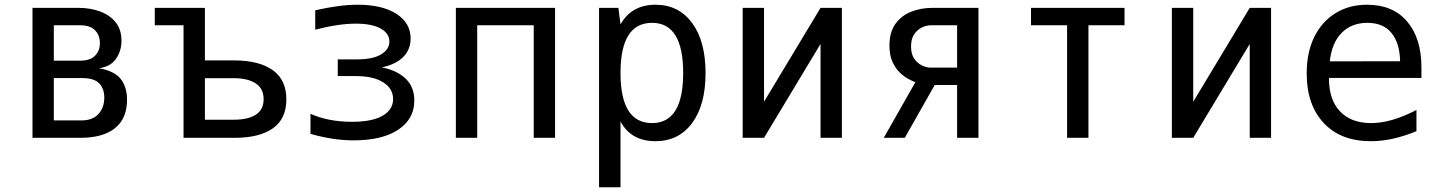

<svg xmlns="http://www.w3.org/2000/svg" viewBox="-20 -580 6061 808"><path d="M116.7 -546.9H310.5Q360.4 -546.9 401.4 -531.7Q442.4 -516.6 466.8 -486.1Q491.2 -455.6 491.2 -408.7Q491.2 -365.2 467.8 -332Q444.3 -298.8 396.5 -293Q461.9 -281.2 488.3 -247.3Q514.6 -213.4 514.6 -160.6Q514.6 -81.5 464.1 -40.8Q413.6 0 318.4 0H116.7ZM317.9 -324.7Q359.4 -324.7 379.9 -345.5Q400.4 -366.2 400.4 -398.9Q400.4 -431.6 379.9 -452.6Q359.4 -473.6 317.4 -473.6H206.5V-324.7ZM323.2 -73.2Q369.6 -73.2 394.3 -100.3Q418.9 -127.4 418.9 -169.4Q418.9 -206.1 397.7 -228.8Q376.5 -251.5 325.2 -251.5H206.5V-73.2Z M752.4 -473.6H631.3V-546.9H842.3V-325.7H967.3Q1069.3 -325.7 1127.2 -285.2Q1185.1 -244.6 1185.1 -161.6Q1185.1 -80.1 1128.4 -40Q1071.8 0 967.3 0H752.4ZM963.4 -76.2Q1023.9 -76.2 1056.6 -97.4Q1089.4 -118.7 1089.4 -162.6Q1089.4 -207 1056.2 -229Q1022.9 -251 963.4 -251H842.3V-76.2Z M1467.3 10.7Q1382.8 10.7 1286.6 -16.6V-101.1Q1362.3 -67.4 1460.9 -67.4Q1546.4 -67.4 1590.3 -93Q1634.3 -118.7 1634.3 -163.1Q1634.3 -207 1592.8 -233.4Q1551.3 -259.8 1478.5 -259.8H1401.4V-330.1H1481.9Q1548.8 -330.1 1583.7 -351.1Q1618.7 -372.1 1618.7 -405.3Q1618.7 -439 1582.3 -459.7Q1545.9 -480.5 1476.6 -480.5Q1441.9 -480.5 1399.9 -474.4Q1357.9 -468.3 1306.6 -455.1V-536.6Q1409.2 -560.1 1485.8 -560.1Q1588.4 -560.1 1648.2 -521.7Q1708 -483.4 1708 -418Q1708 -371.1 1676.5 -339.8Q1645 -308.6 1586.4 -296.4Q1648.9 -284.7 1686.3 -249.8Q1723.6 -214.8 1723.6 -156.7Q1723.6 -79.6 1656.2 -34.4Q1588.9 10.7 1467.3 10.7Z M1898.4 -546.9H2315.9V0H2226.1V-473.6H1988.3V0H1898.4Z M2501 -546.9H2582.5L2591.3 -477.1Q2637.7 -560.1 2738.8 -560.1Q2835.9 -560.1 2892.6 -483.4Q2949.2 -406.7 2949.2 -272.5Q2949.2 -138.2 2892.6 -62Q2835.9 14.2 2738.3 14.2Q2635.7 14.2 2591.3 -68.8V208H2501ZM2724.1 -62Q2855 -62 2855 -272.9Q2855 -483.9 2724.1 -483.9Q2591.3 -483.9 2591.3 -272.9Q2591.3 -62 2724.1 -62Z M3105.5 -546.9H3195.3V-151.9L3433.1 -546.9H3522.9V0H3433.1V-395L3195.3 0H3105.5Z M3832 -233.9Q3819.8 -238.8 3801.5 -248.5Q3783.2 -258.3 3765.4 -275.9Q3747.6 -293.5 3735.4 -320.8Q3723.1 -348.1 3723.1 -388.2Q3723.1 -444.3 3748 -479.2Q3772.9 -514.2 3814 -530.5Q3855 -546.9 3903.8 -546.9H4097.7V0H4007.8V-222.2H3913.6L3787.6 0H3699.2ZM4007.8 -295.4V-473.6H3897Q3878.9 -473.6 3859.6 -464.4Q3840.3 -455.1 3827.1 -435.5Q3814 -416 3814 -384.3Q3814 -353 3827.1 -333.5Q3840.3 -314 3859.6 -304.7Q3878.9 -295.4 3896.5 -295.4Z M4470.7 -473.6H4318.8V-546.9H4712.4V-473.6H4560.5V0H4470.7Z M4911.6 -546.9H5001.5V-151.9L5239.3 -546.9H5329.1V0H5239.3V-395L5001.5 0H4911.6Z M5749 14.2Q5622.1 14.2 5550.5 -62.5Q5479 -139.2 5479 -271Q5479 -359.4 5510.7 -424.1Q5542.5 -488.8 5599.9 -524.4Q5657.2 -560.1 5733.4 -560.1Q5841.8 -560.1 5901.9 -489.3Q5961.9 -418.5 5961.9 -295.9V-252H5572.8V-249Q5572.8 -159.7 5619.6 -110.8Q5666.5 -62 5750.5 -62Q5835.4 -62 5940.9 -117.2V-27.8Q5889.2 -6.8 5842 3.7Q5794.9 14.2 5749 14.2ZM5872.1 -322.3Q5870.6 -398.9 5835.7 -441.4Q5800.8 -483.9 5734.4 -483.9Q5668 -483.9 5626.2 -441.7Q5584.5 -399.4 5576.2 -321.8Z"/></svg>

Font: Vazir Code Hack
Style: Code-Hack
Weight: 400
Foundry: DejaVu fonts team - Redesigned by Saber Rastikerdar
Version: Version 1.1.2